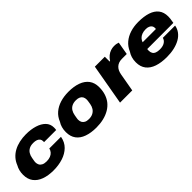

<svg xmlns="http://www.w3.org/2000/svg" viewBox="169 -1437 2345 2345"><g transform="rotate(-45 1342.0 -264.5)"><path d="M334 12Q242 12 174 -13Q106 -38 68.5 -88Q31 -138 31 -214Q31 -252 39.5 -285Q48 -318 64 -346Q83 -395 116 -431.5Q149 -468 193.5 -492Q238 -516 292 -528Q346 -540 406 -540Q491 -540 559 -519Q627 -498 667 -457Q707 -416 707 -355Q707 -346 706.5 -335.5Q706 -325 704 -315H494Q495 -319 495 -323.5Q495 -328 495 -332Q495 -354 483 -370Q471 -386 448.5 -394Q426 -402 394 -402Q352 -402 323 -387Q294 -372 277.5 -345Q261 -318 255 -283Q251 -259 248.5 -245.5Q246 -232 245.5 -226Q245 -220 245 -215Q245 -189 256 -169Q267 -149 290.5 -137.5Q314 -126 352 -126Q389 -126 417 -137Q445 -148 462.5 -168.5Q480 -189 485 -215H687Q673 -136 622 -86Q571 -36 496 -12Q421 12 334 12Z M1073 12Q981 12 912 -12.5Q843 -37 806 -87Q769 -137 769 -213Q769 -254 779 -290Q789 -326 808 -354Q833 -417 881 -458Q929 -499 995 -519.5Q1061 -540 1140 -540Q1234 -540 1302.5 -515Q1371 -490 1408.5 -440Q1446 -390 1446 -314Q1446 -252 1430 -202Q1414 -152 1385 -114Q1352 -72 1304.5 -44Q1257 -16 1198.5 -2Q1140 12 1073 12ZM1083 -126Q1124 -126 1153 -141.5Q1182 -157 1199 -183.5Q1216 -210 1222 -245Q1226 -270 1228 -283Q1230 -296 1230.5 -303Q1231 -310 1231 -314Q1231 -341 1220.5 -360.5Q1210 -380 1188 -391Q1166 -402 1131 -402Q1089 -402 1060 -387Q1031 -372 1014.5 -345Q998 -318 992 -283Q988 -259 985.5 -245.5Q983 -232 982.5 -225.5Q982 -219 982 -214Q982 -188 992.5 -168.5Q1003 -149 1025 -137.5Q1047 -126 1083 -126Z M1492 0 1585 -528H1757V-445H1765Q1786 -478 1812.5 -499.5Q1839 -521 1869 -531Q1899 -541 1928 -541Q1951 -541 1968.5 -537.5Q1986 -534 1999 -529L1970 -362H1887Q1855 -362 1831 -353Q1807 -344 1789.5 -327.5Q1772 -311 1761 -288Q1750 -265 1745 -237L1703 0Z M2290 12Q2194 12 2123.5 -12Q2053 -36 2014.5 -85.5Q1976 -135 1976 -211Q1976 -255 1987 -291Q1998 -327 2018 -356Q2044 -418 2092 -458.5Q2140 -499 2205 -519.5Q2270 -540 2346 -540Q2443 -540 2511.5 -517.5Q2580 -495 2616.5 -448Q2653 -401 2653 -328Q2653 -313 2651 -291.5Q2649 -270 2641 -228H2190Q2189 -222 2188.5 -214.5Q2188 -207 2188 -201Q2188 -173 2199.5 -153.5Q2211 -134 2235.5 -124.5Q2260 -115 2296 -115Q2325 -115 2347 -121Q2369 -127 2384 -137.5Q2399 -148 2408.5 -161.5Q2418 -175 2421 -190H2633Q2625 -142 2596.5 -104Q2568 -66 2523 -40.5Q2478 -15 2419 -1.5Q2360 12 2290 12ZM2208 -326H2437Q2438 -330 2438.5 -334.5Q2439 -339 2439 -343Q2439 -364 2428.5 -379.5Q2418 -395 2397.5 -404Q2377 -413 2348 -413Q2310 -413 2281.5 -402Q2253 -391 2235 -371.5Q2217 -352 2208 -326Z"/></g></svg>

Font: Archivo SemiExpanded Black
Style: Italic
Weight: 900
Width: 6
Italic angle: -10°
Designer: Hector Gatti
Foundry: Omnibus-Type
Version: Version 2.001